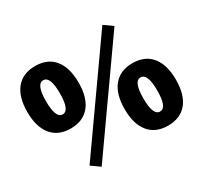

<svg xmlns="http://www.w3.org/2000/svg" viewBox="-151 -935 1238 1169"><g transform="rotate(-30 468.0 -351.0)"><path d="M207 -272.9Q120.6 -272.9 73.7 -329.8Q26.9 -386.7 26.9 -492.2Q26.9 -597.7 73.7 -654.5Q120.6 -711.4 207 -711.4Q294.4 -711.4 340.8 -654.3Q387.2 -597.2 387.2 -492.2Q387.2 -386.7 340.8 -329.8Q294.4 -272.9 207 -272.9ZM207 -372.1Q255.9 -372.1 255.9 -492.2Q255.9 -611.8 207 -611.8Q158.2 -611.8 158.2 -492.2Q158.2 -372.1 207 -372.1ZM252.4 22.5 191.9 -20.5 688 -723.6 748.5 -680.7ZM729 8.3Q642.6 8.3 595.7 -48.6Q548.8 -105.5 548.8 -210.9Q548.8 -316.4 595.7 -373.3Q642.6 -430.2 729 -430.2Q816.4 -430.2 862.8 -373Q909.2 -315.9 909.2 -210.9Q909.2 -105.5 862.8 -48.6Q816.4 8.3 729 8.3ZM729 -90.8Q777.8 -90.8 777.8 -210.9Q777.8 -330.6 729 -330.6Q680.2 -330.6 680.2 -210.9Q680.2 -90.8 729 -90.8Z"/></g></svg>

Font: Schibsted Grotesk ExtraBold
Style: Regular
Weight: 800
Designer: Bakken & Baeck AS, Henrik Kongsvoll
Foundry: Schibsted ASA
Version: Version 1.100; ttfautohint (v1.8.4.7-5d5b);gftools[0.9.25]